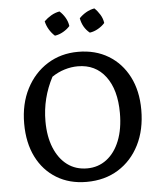

<svg xmlns="http://www.w3.org/2000/svg" viewBox="-59 -926 831 987"><g transform="rotate(-5 356.5 -432.5)"><path d="M348 10Q260 10 193.5 -30.5Q127 -71 90.5 -144Q54 -217 54 -316Q54 -418 94 -495.5Q134 -573 203.5 -616.5Q273 -660 362 -660Q451 -660 518 -619.5Q585 -579 622.5 -506Q660 -433 660 -335Q660 -232 621 -154.5Q582 -77 512 -33.5Q442 10 348 10ZM357 -59Q414 -59 457.5 -92Q501 -125 525 -185.5Q549 -246 549 -328Q549 -448 497 -517Q445 -586 354 -586Q320 -586 285.5 -575.5Q251 -565 220 -544Q164 -438 164 -319Q164 -240 188 -181.5Q212 -123 255 -91Q298 -59 357 -59ZM285 -875Q302 -860 314 -839.5Q326 -819 329 -796Q315 -780 294 -768Q273 -756 251 -753Q235 -767 222.5 -787.5Q210 -808 205 -831Q221 -847 241.5 -859Q262 -871 285 -875ZM465 -875Q481 -860 493.5 -839.5Q506 -819 509 -796Q495 -780 474 -768Q453 -756 431 -753Q395 -782 386 -831Q401 -847 421.5 -859Q442 -871 465 -875Z"/></g></svg>

Font: Piazzolla SC Medium
Style: Regular
Weight: 500
Designer: Juan Pablo del Peral
Foundry: Huerta Tipografica
Version: Version 1.330